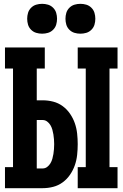

<svg xmlns="http://www.w3.org/2000/svg" viewBox="-20 -983 640 1003"><path d="M386 0V-110H428V-625H386V-735H594V-625H552V-110H594V0ZM6 0V-110H48V-625H6V-735H214V-625H172V-459H203Q231 -459 258 -452Q285 -445 307.5 -428.5Q330 -412 346 -388.5Q362 -365 371 -339Q380 -313 383 -285Q386 -257 386 -230Q386 -202 383 -174Q380 -146 371 -120Q362 -94 346 -70.5Q330 -47 307.5 -30.5Q285 -14 258 -7Q231 0 203 0ZM203 -103Q216 -103 226.5 -111Q237 -119 243.5 -130Q250 -141 253.5 -153.5Q257 -166 259 -178.5Q261 -191 262 -204Q263 -217 263 -230Q263 -242 262 -255Q261 -268 259 -280.5Q257 -293 253.5 -305.5Q250 -318 243.5 -329Q237 -340 226.5 -348Q216 -356 203 -356H172V-103ZM400 -807Q384 -807 369 -811.5Q354 -816 342.5 -827.5Q331 -839 326.5 -854Q322 -869 322 -885Q322 -901 326.5 -916Q331 -931 342.5 -942.5Q354 -954 369 -958.5Q384 -963 400 -963Q416 -963 431 -958.5Q446 -954 457.5 -942.5Q469 -931 473.5 -916Q478 -901 478 -885Q478 -869 473.5 -854Q469 -839 457.5 -827.5Q446 -816 431 -811.5Q416 -807 400 -807ZM200 -807Q184 -807 169 -811.5Q154 -816 142.5 -827.5Q131 -839 126.5 -854Q122 -869 122 -885Q122 -901 126.5 -916Q131 -931 142.5 -942.5Q154 -954 169 -958.5Q184 -963 200 -963Q216 -963 231 -958.5Q246 -954 257.5 -942.5Q269 -931 273.5 -916Q278 -901 278 -885Q278 -869 273.5 -854Q269 -839 257.5 -827.5Q246 -816 231 -811.5Q216 -807 200 -807Z"/></svg>

Font: Iosevka Curly Slab XBdEx
Style: Regular
Weight: 800
Width: 7
Monospace: yes
Designer: Belleve Invis
Foundry: Belleve Invis
Version: Version 11.0.0; ttfautohint (v1.8.3)